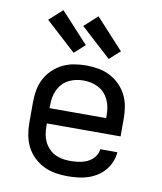

<svg xmlns="http://www.w3.org/2000/svg" viewBox="-86 -838 772 916"><g transform="rotate(10 300.0 -380.5)"><path d="M302 8Q273 8 243.5 3Q214 -2 187.5 -15Q161 -28 139.5 -48.5Q118 -69 104.5 -95.5Q91 -122 85.5 -151Q80 -180 80 -210V-310Q80 -339 85 -368.5Q90 -398 103.5 -424Q117 -450 138.5 -471Q160 -492 186 -505Q212 -518 241.5 -523Q271 -528 300 -528Q329 -528 358.5 -523Q388 -518 414 -505Q440 -492 461.5 -471Q483 -450 496.5 -424Q510 -398 515 -368.5Q520 -339 520 -310V-223H163V-210Q163 -191 166 -172Q169 -153 177 -136Q185 -119 198.5 -104.5Q212 -90 228.5 -81.5Q245 -73 264 -69.5Q283 -66 302 -66Q324 -66 345 -69Q366 -72 385.5 -81Q405 -90 419 -107Q433 -124 435 -146H518Q516 -121 506.5 -98Q497 -75 481 -56.5Q465 -38 444 -25Q423 -12 399.5 -4.5Q376 3 351.5 5.5Q327 8 302 8ZM163 -297H437V-310Q437 -329 434 -347.5Q431 -366 423 -383.5Q415 -401 402.5 -415Q390 -429 373 -438Q356 -447 337.5 -451Q319 -455 300 -455Q281 -455 262.5 -451Q244 -447 227 -438Q210 -429 197.5 -415Q185 -401 177 -383.5Q169 -366 166 -347.5Q163 -329 163 -310ZM400 -577 253 -711 317 -769 451 -623ZM230 -577 83 -711 147 -769 281 -623Z"/></g></svg>

Font: Iosevka Meiseki Sans
Style: Regular
Weight: 400
Monospace: yes
Designer: Belleve Invis
Foundry: Belleve Invis
Version: Version 11.2.6; ttfautohint (v1.8.4)